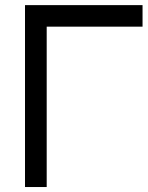

<svg xmlns="http://www.w3.org/2000/svg" viewBox="-20 -735 582 757"><path d="M542 -629.9H164.1V2.4H78.6V-714.8H542Z"/></svg>

Font: Proletarsk
Style: Regular
Weight: 400
Designer: Peter Wiegel, original typeface by Carl Albert Fahrenwaldt 1901
Foundry: Peter Wiegel
Version: Version 1.000 2010 initial release